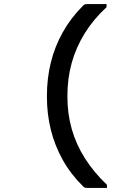

<svg xmlns="http://www.w3.org/2000/svg" viewBox="-20 -776 640 937"><path d="M385 -748Q389 -753 394 -754.5Q399 -756 405 -756Q421 -756 436 -756Q451 -756 467 -756Q483 -756 500 -756V-741Q436 -682 393.5 -613.5Q351 -545 330 -469Q309 -393 309 -310V-302Q309 -220 330.5 -145Q352 -70 395 -2.5Q438 65 502 126V141Q484 141 468 141Q452 141 436.5 141Q421 141 405 141Q399 141 394 139.5Q389 138 385 133Q325 74 286 4Q247 -66 228 -143Q209 -220 209 -302V-310Q209 -393 228 -470.5Q247 -548 286 -618Q325 -688 385 -748Z"/></svg>

Font: RecMonoLinear Nerd Font Mono
Style: Regular
Weight: 400
Monospace: yes
Version: Version 1.085; ttfautohint (v1.8.4.7-5d5b);Nerd Fonts 3.2.1